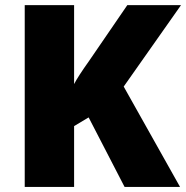

<svg xmlns="http://www.w3.org/2000/svg" viewBox="-20 -734 731 754"><path d="M687 0H469.2L328.1 -272.9L271 -238.8V0H77.1V-713.9H271V-403.8Q285.6 -432.6 330.1 -495.1L480 -713.9H690.9L465.8 -394Z"/></svg>

Font: Open Sans ExtBd
Style: Bold
Weight: 800
Foundry: Ascender Corporation
Version: Version 1.10